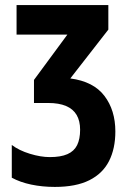

<svg xmlns="http://www.w3.org/2000/svg" viewBox="-20 -734 522 764"><path d="M411.1 -713.9V-616.2L259.8 -421.9Q352.1 -409.7 395.5 -352.5Q439 -295.4 439 -210.9Q439 -142.6 413.8 -93Q388.7 -43.5 335.4 -16.8Q282.2 9.8 198.2 9.8Q148.4 9.8 104.2 0.5Q60.1 -8.8 26.9 -26.9V-157.2Q55.7 -135.3 98.9 -122.1Q142.1 -108.9 178.2 -108.9Q221.7 -108.9 248.3 -120.6Q274.9 -132.3 286.9 -156.5Q298.8 -180.7 298.8 -217.8Q298.8 -252.9 284.9 -276.6Q271 -300.3 242.7 -312.3Q214.4 -324.2 171.9 -324.2H115.2V-416L248 -596.2H45.9V-713.9Z"/></svg>

Font: Open Sans Condensed
Style: Regular
Weight: 400
Width: 3
Designer: Monotype Design Team
Foundry: Monotype Imaging Inc.
Version: Version 3.000